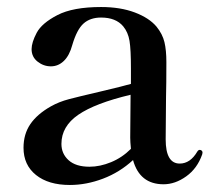

<svg xmlns="http://www.w3.org/2000/svg" viewBox="-20 -513 603 547"><path d="M557 -78 556 -73Q542 -33 510.5 -10.5Q479 12 446 12Q378 12 359 -57Q321 -22 273.5 -4Q226 14 179 14Q118 14 82.5 -14.5Q47 -43 47 -92Q47 -131 66.5 -159.5Q86 -188 125 -210Q148 -223 176.5 -230.5Q205 -238 261 -251Q337 -269 353 -274V-318Q353 -372 349 -396.5Q345 -421 331 -438Q310 -463 268 -463Q237 -463 218 -446Q199 -429 186 -385Q178 -355 162 -339.5Q146 -324 125 -324Q104 -324 87 -337.5Q70 -351 70 -373Q70 -392 84.5 -419.5Q99 -447 143.5 -470Q188 -493 268 -493Q323 -493 364 -477.5Q405 -462 426 -437Q443 -416 448.5 -393Q454 -370 454 -336Q454 -273 453 -236L452 -116Q452 -47 492 -47Q522 -47 542 -81Q545 -86 549 -86Q552 -86 554.5 -84Q557 -82 557 -78ZM353 -89Q351 -109 351 -121L352 -243Q251 -219 203 -186Q155 -153 155 -103Q155 -75 175.5 -56.5Q196 -38 235 -38Q265 -38 296.5 -51Q328 -64 353 -89Z"/></svg>

Font: Shippori Mincho SemiBold
Style: Regular
Weight: 600
Designer: FONTDASU
Foundry: FONTDASU / Google Inc. / but / Adobe
Version: Version 3.110; ttfautohint (v1.8.3)